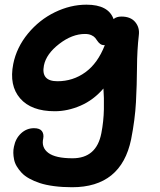

<svg xmlns="http://www.w3.org/2000/svg" viewBox="-20 -512 676 813"><path d="M285.2 280.8Q243.7 280.8 208.7 276.1Q173.8 271.5 148.7 263.2Q123.5 254.9 103.8 243.9Q84 232.9 71.5 219.5Q59.1 206.1 50.8 192.1Q42.5 178.2 39.6 163.3Q36.6 148.4 36.4 135.3Q36.1 122.1 39.1 108.9Q45.9 74.2 69.3 52.5Q92.8 30.8 124 30.8Q148.4 30.8 157.5 43.2Q166.5 55.7 163.1 74.2Q154.3 112.8 184.8 135.5Q215.3 158.2 287.1 158.2Q388.7 158.2 409.2 51.8Q418.9 1.5 419.9 -49.6Q420.9 -100.6 418 -137.2Q376 -88.4 321.3 -64.7Q266.6 -41 211.9 -41Q112.3 -41 65.2 -95.5Q18.1 -149.9 36.1 -241.2Q50.3 -311.5 98.4 -369.9Q146.5 -428.2 212.4 -460.2Q278.3 -492.2 346.2 -492.2Q439 -492.2 460.9 -431.2Q473.1 -441.9 494.1 -441.9Q533.2 -441.9 552.5 -418.7Q571.8 -395.5 567.9 -363.8Q560.5 -300.3 560.1 -226.3Q559.6 -152.3 555.7 -79.3Q551.8 -6.3 535.2 78.1Q493.2 280.8 285.2 280.8ZM166 -234.9Q152.8 -168 223.1 -168Q289.1 -168 341.6 -206.1Q394 -244.1 423.8 -320.8H421.9Q411.6 -320.8 404.8 -325.7Q397.9 -330.6 393.3 -337.6Q388.7 -344.7 383.1 -351.6Q377.4 -358.4 366.5 -363.3Q355.5 -368.2 339.8 -368.2Q285.2 -368.2 230.5 -325.9Q175.8 -283.7 166 -234.9Z"/></svg>

Font: Shantell Sans Bouncy
Style: Italic
Weight: 600
Italic angle: -11.31°
Designer: Stephen Nixon, Anya Danilova, Shantell Martin
Foundry: Arrow Type
Version: Version 1.006;[9816181b4]